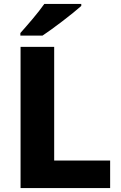

<svg xmlns="http://www.w3.org/2000/svg" viewBox="-20 -951 613 971"><path d="M391 -921V-931H204C173 -886 116 -821 83 -784V-771H195C247 -805 349 -883 391 -921ZM84 0H537V-139H254V-714H84Z"/></svg>

Font: Noto Sans Ethiopic ExtraBold
Style: Regular
Weight: 800
Designer: Monotype Design Team
Foundry: Monotype Imaging Inc.
Version: Version 2.102